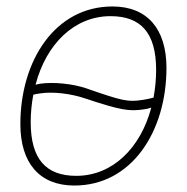

<svg xmlns="http://www.w3.org/2000/svg" viewBox="-20 -562 578 594"><path d="M210 12C388 12 495 -156 495 -352C495 -472 436 -542 328 -542C150 -542 43 -374 43 -178C43 -58 102 12 210 12ZM246 -289C204 -303 146 -309 104 -303C99 -302 94 -301 90 -300C123 -426 210 -512 322 -512C416 -512 463 -460 463 -346C463 -316 460 -287 455 -260C444 -257 434 -255 422 -253C375 -246 361 -249 246 -289ZM216 -18C122 -18 75 -70 75 -184C75 -214 78 -242 83 -269C90 -271 97 -272 104 -273C143 -279 198 -273 245 -257C355 -220 381 -218 420 -223C430 -224 439 -226 448 -229C415 -104 328 -18 216 -18Z"/></svg>

Font: Geist Thin
Style: Italic
Weight: 100
Italic angle: -12°
Designer: Basement.studio, Andrés Briganti, Mateo Zaragoza
Foundry: Basement.studio, Vercel, Andrés Briganti, Guido Ferreyra, Mateo Zaragoza
Version: Version 1.500